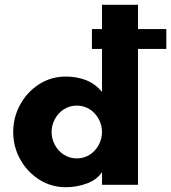

<svg xmlns="http://www.w3.org/2000/svg" viewBox="-20 -770 713 800"><path d="M35 -220Q35 -281 64 -334Q93 -387 142.9 -419Q192.9 -451 254 -451Q300 -451 338.5 -436Q377 -421 405 -387V-750H555V0H405V-53Q384 -21 342 -5.5Q300 10 254 10Q192.9 10 142.9 -22Q93 -54 64 -106.5Q35 -159 35 -220ZM405 -220Q405 -249 391 -274.5Q377 -300 353.2 -315Q329.5 -330 300 -330Q270.5 -330 246.8 -315Q223 -300 209 -274.5Q195 -248.9 195 -220Q195 -191 209 -165.5Q223 -140 246.8 -125Q270.5 -110 300 -110Q329.5 -110 353.2 -125Q377 -140 391 -165.5Q405 -191.1 405 -220ZM363 -649H673V-566H363Z"/></svg>

Font: Teachers[wght]
Style: Regular
Weight: 400
Designer: Alfredo Marco Pradil & Chank Diesel
Version: Version 1.000;Glyphs 3.1.2 (3151)